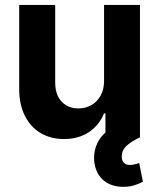

<svg xmlns="http://www.w3.org/2000/svg" viewBox="-20 -550 637 769"><path d="M396.8 -530.3H540.6V0H402.3V-95.9H396.5Q377.6 -48.5 336.1 -20.8Q294.7 6.8 235.9 6.8Q182.9 6.8 142.4 -17.3Q101.9 -41.4 79.4 -86.6Q56.9 -131.8 56.9 -192.8V-530.3H201.1V-218Q201.1 -187 212.4 -163.9Q223.8 -140.8 244.9 -128.3Q266 -115.7 293.7 -115.7Q321.5 -115.7 345 -128.5Q368.5 -141.3 382.7 -166.5Q396.8 -191.8 396.8 -226.1ZM358.9 106.9Q353.9 78.9 360.5 50.2Q367.1 21.5 385.8 -2.1Q404.6 -25.8 434.3 -39.2L540.6 0Q504.1 17.5 485.8 35Q467.6 52.5 467.6 76.4Q467.6 93 475.9 101.9Q484.2 110.7 501 110.7Q507.6 110.7 514 109.3Q520.4 107.9 526 106.5Q532.3 104.2 537.5 102.9L552.2 177.3Q537.8 186 517.9 192.2Q498 198.3 474 198.3Q427.8 198.3 397.4 174.4Q367 150.5 358.9 106.9Z"/></svg>

Font: Pretendard GOV Variable
Style: Regular
Weight: 400
Designer: Base glyphs from Inter by Rasmus Andersson; Hangul glyphs from Noto Sans CJK(Source Han Sans) by Jang Soo-young and Kang
Foundry: Kil Hyung-jin
Version: Version 1.307;Glyphs 3.2 (3192)